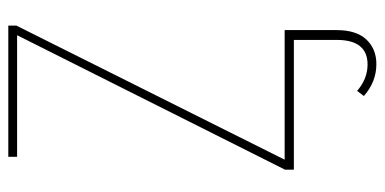

<svg xmlns="http://www.w3.org/2000/svg" viewBox="-250 -471 918 458"><g transform="rotate(-90 209.0 -242.0)"><path d="M377 -681.2V-662.1L57.1 -22H366.2V102.1Q366.2 148.9 343.8 172.9Q321.3 196.8 285.2 196.8Q242.7 196.8 209 167L221.2 150.9Q250 175.8 284.2 175.8Q342.8 175.8 342.8 102.1V0H33.2V-21L354 -660.2H64V-681.2Z"/></g></svg>

Font: Fira Sans Compressed Thin
Style: Regular
Weight: 100
Width: 1
Designer: Carrois Corporate & Edenspiekermann AG
Foundry: Carrois Corporate GbR & Edenspiekermann AG
Version: Version 4.203;PS 004.203;hotconv 1.0.88;makeotf.lib2.5.64775